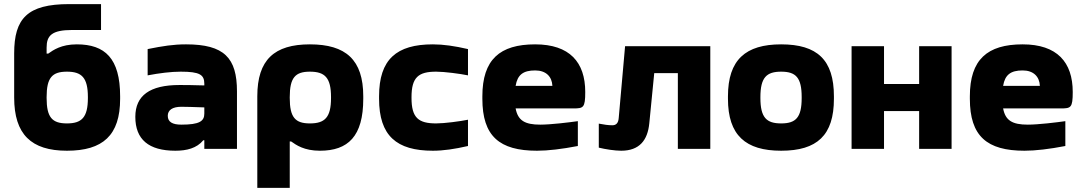

<svg xmlns="http://www.w3.org/2000/svg" viewBox="-20 -725 5284 935"><path d="M565 -244V-256C565 -441 491 -509 354 -509C278 -509 239 -481 215 -464H207V-493C207 -551 231 -579 332 -579H472V-705H317C113 -705 49 -635 49 -465V-250C49 -71 132 9 306 9C481 9 565 -66 565 -244ZM207 -248V-252C207 -347 234 -376 306 -376C378 -376 408 -347 408 -252V-248C408 -153 378 -124 306 -124C234 -124 207 -153 207 -248Z M886 -509C824 -509 774 -501 699 -486V-358C757 -369 813 -376 860 -376C953 -376 975 -361 975 -317V-309C918 -311 876 -311 854 -311C710 -311 639 -260 639 -156C639 -46 704 9 834 9C889 9 938 -3 970 -42H975V0H1134V-280C1134 -443 1072 -509 886 -509ZM797 -161C797 -189 820 -205 863 -205C882 -205 923 -204 975 -202V-172C975 -135 952 -118 863 -118C820 -118 797 -131 797 -161Z M1749 -244V-256C1749 -434 1664 -509 1489 -509C1316 -509 1233 -434 1233 -256V190H1391V-36H1398C1422 -19 1461 9 1538 9C1675 9 1749 -61 1749 -244ZM1391 -248V-252C1391 -347 1418 -376 1489 -376C1562 -376 1592 -347 1592 -252V-248C1592 -153 1562 -124 1489 -124C1418 -124 1391 -153 1391 -248Z M1826 -256V-244C1826 -64 1911 9 2088 9C2139 9 2194 1 2259 -14V-142C2220 -134 2144 -124 2104 -124C2018 -124 1984 -151 1984 -248V-252C1984 -349 2018 -376 2104 -376C2144 -376 2220 -366 2259 -358V-486C2194 -501 2139 -509 2088 -509C1911 -509 1826 -436 1826 -256Z M2830 -277C2830 -422 2754 -509 2586 -509C2414 -509 2329 -435 2329 -256V-244C2329 -62 2412 9 2595 9C2649 9 2716 1 2794 -14V-135C2752 -129 2662 -118 2611 -118C2536 -118 2502 -138 2491 -197H2772C2821 -197 2830 -200 2830 -277ZM2491 -307C2500 -361 2528 -382 2586 -382C2639 -382 2668 -352 2670 -307Z M3142 -125 3166 -369H3281V0H3439V-500H3024L2993 -150C2991 -124 2979 -115 2962 -115C2943 -115 2921 -118 2896 -123V-6C2928 2 2975 9 3005 9C3094 9 3134 -42 3142 -125Z M3525 -256V-244C3525 -66 3611 9 3784 9C3959 9 4041 -66 4041 -244V-256C4041 -434 3959 -509 3784 -509C3611 -509 3525 -434 3525 -256ZM3683 -248V-252C3683 -348 3713 -376 3784 -376C3856 -376 3884 -347 3884 -252V-248C3884 -153 3856 -124 3784 -124C3713 -124 3683 -152 3683 -248Z M4127 0H4285V-184H4456V0H4614V-500H4456V-316H4285V-500H4127Z M5204 -277C5204 -422 5128 -509 4960 -509C4788 -509 4703 -435 4703 -256V-244C4703 -62 4786 9 4969 9C5023 9 5090 1 5168 -14V-135C5126 -129 5036 -118 4985 -118C4910 -118 4876 -138 4865 -197H5146C5195 -197 5204 -200 5204 -277ZM4865 -307C4874 -361 4902 -382 4960 -382C5013 -382 5042 -352 5044 -307Z"/></svg>

Font: LT Wave Text Black
Style: Regular
Weight: 900
Designer: Daniel Lyons
Version: Version 2.5 (Glyphs App)